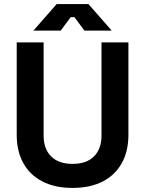

<svg xmlns="http://www.w3.org/2000/svg" viewBox="-20 -908 712 942"><path d="M336 14Q250 14 188.5 -17.5Q127 -49 94.5 -107.5Q62 -166 62 -246V-700H194V-242Q194 -178 230.5 -141Q267 -104 336 -104Q405 -104 441.5 -141Q478 -178 478 -242V-700H610V-246Q610 -166 577.5 -107.5Q545 -49 483.5 -17.5Q422 14 336 14ZM278 -758H144L258 -888H414L528 -758H394L345 -824H327Z"/></svg>

Font: Space Grotesk Variable Light
Style: Regular
Weight: 300
Designer: Florian Karsten
Foundry: Florian Karsten
Version: Version 2.000